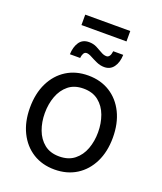

<svg xmlns="http://www.w3.org/2000/svg" viewBox="-158 -972 916 1084"><g transform="rotate(20 300.0 -429.5)"><path d="M299.3 11.7Q225.1 11.7 169.2 -23.4Q113.3 -58.6 82 -122.1Q50.8 -185.5 50.8 -269.5Q50.8 -355 82 -418.7Q113.3 -482.4 169.2 -517.6Q225.1 -552.7 299.3 -552.7Q374 -552.7 430.2 -517.6Q486.3 -482.4 517.6 -418.7Q548.8 -355 548.8 -269.5Q548.8 -185.5 517.6 -122.1Q486.3 -58.6 430.2 -23.4Q374 11.7 299.3 11.7ZM299.3 -66.9Q354.5 -66.9 390.1 -95.2Q425.8 -123.5 442.9 -169.7Q460 -215.8 460 -269.5Q460 -323.7 442.9 -370.4Q425.8 -417 390.1 -445.6Q354.5 -474.1 299.3 -474.1Q244.6 -474.1 209.5 -445.6Q174.3 -417 157.2 -370.6Q140.1 -324.2 140.1 -269.5Q140.1 -215.8 157.2 -169.7Q174.3 -123.5 209.5 -95.2Q244.6 -66.9 299.3 -66.9ZM365.7 -627.9Q341.8 -627.9 319.1 -638.2Q296.4 -648.4 278.1 -658.4Q259.8 -668.5 247.1 -668.5Q234.4 -668.5 228.3 -656.2Q222.2 -644 221.2 -629.9H159.7Q161.1 -673.8 180.4 -702.6Q199.7 -731.4 238.8 -731.4Q264.2 -731.4 284.7 -721.2Q305.2 -710.9 322.8 -700.4Q340.3 -689.9 356.4 -689.9Q378.9 -689.9 383.8 -729.5H443.8Q442.4 -683.6 422.1 -655.8Q401.9 -627.9 365.7 -627.9ZM435.1 -869.6V-807.1H164.6V-869.6Z"/></g></svg>

Font: Inter-Regular
Style: Regular
Weight: 400
Designer: Rasmus Andersson
Foundry: rsms
Version: Version 4.000;git-a52131595